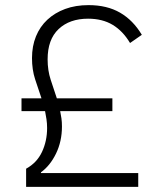

<svg xmlns="http://www.w3.org/2000/svg" viewBox="-20 -730 629 750"><path d="M82 0V-71Q124 -94 144 -136.5Q164 -179 164 -230Q164 -248 161.5 -264.5Q159 -281 156 -296H64V-346H142Q129 -384 117 -421Q105 -458 105 -503Q105 -550 120.5 -588Q136 -626 165 -653Q194 -680 234.5 -695Q275 -710 326 -710Q398 -710 449 -680.5Q500 -651 534 -594L488 -562Q460 -609 420 -633Q380 -657 324 -657Q252 -657 209 -616.5Q166 -576 166 -498Q166 -455 178 -418.5Q190 -382 202 -346H419V-296H215Q218 -282 220 -267.5Q222 -253 222 -236Q222 -178 199 -130.5Q176 -83 140 -57V-54H520V0Z"/></svg>

Font: IBM Plex Sans KR Light
Style: Regular
Weight: 300
Designer: Mike Abbink; Paul van der Laan; Pieter van Rosmalen; Wujin Sim; Chorong Kim; Dohee Lee;
Foundry: Sandoll Inc.
Version: Version 1.001